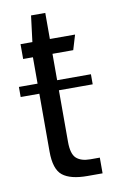

<svg xmlns="http://www.w3.org/2000/svg" viewBox="-75 -598 383 638"><g transform="rotate(-10 116.5 -279.0)"><path d="M168 0Q111 0 84.5 -21Q58 -42 58 -102V-420H25V-470H65L76 -558H124V-470H209L194 -420H124V-123Q124 -82 140 -67.5Q156 -53 187 -53H219V0ZM-5 -297V-331H238V-297Z"/></g></svg>

Font: Smooch Sans Medium
Style: Regular
Weight: 500
Designer: Robert E. Leuschke
Foundry: Robert E. Leuschke
Version: Version 1.010; ttfautohint (v1.8.3)